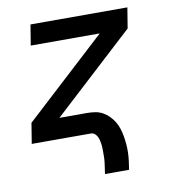

<svg xmlns="http://www.w3.org/2000/svg" viewBox="-80 -590 760 847"><g transform="rotate(-10 300.0 -166.5)"><path d="M322 187Q324 173 326 160Q328 147 329.5 134Q331 121 331 107.5Q331 94 331 81Q331 68 329.5 55.5Q328 43 324.5 31Q321 19 312.5 9.5Q304 0 291 0H27L42 -92L407 -428H98L113 -520H547L532 -428L167 -92H291Q310 -92 328 -89Q346 -86 361 -77.5Q376 -69 388.5 -56.5Q401 -44 410 -29Q419 -14 424.5 3Q430 20 433 38Q436 56 437.5 74.5Q439 93 438.5 111.5Q438 130 435.5 149Q433 168 430 187Z"/></g></svg>

Font: Iosevka Semibold Extended
Style: Italic
Weight: 600
Width: 7
Italic angle: -9°
Monospace: yes
Designer: Belleve Invis
Foundry: Belleve Invis
Version: Version 32.5.0; ttfautohint (v1.8.4)